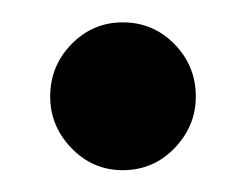

<svg xmlns="http://www.w3.org/2000/svg" viewBox="-20 -138 230 176"><path d="M92.5 18Q65 18 45.5 -2.2Q26 -22.5 26 -49.5Q26 -77.5 45.5 -97.5Q65 -117.5 92.5 -117.5Q120.5 -117.5 140 -97.5Q159.5 -77.5 159.5 -49.5Q159.5 -22.5 140 -2.2Q120.5 18 92.5 18Z"/></svg>

Font: Imbue 24pt
Style: Bold
Weight: 700
Designer: Tyler Finck
Foundry: Etcetera Type Company
Version: Version 1.102